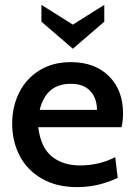

<svg xmlns="http://www.w3.org/2000/svg" viewBox="-20 -758 553 788"><path d="M30 -251Q30 -320 58.5 -377.5Q87 -435 141.5 -469Q196 -503 271 -503Q369 -503 427 -445.5Q485 -388 485 -292Q485 -266 479 -236H137Q147 -153 192.5 -116Q238 -79 308 -79Q387 -79 453 -113L463 -28Q383 10 297 10Q212 10 151.5 -25Q91 -60 60.5 -119Q30 -178 30 -251ZM378 -307Q378 -354 351 -384Q324 -414 270 -414Q169 -414 143 -307ZM150 -669V-738L279 -657L408 -738V-669L279 -558Z"/></svg>

Font: Cabin Medium
Style: Regular
Weight: 500
Designer: Pablo Impallari
Foundry: Pablo Impallari. http://www.impallari.com Igino Marini. http://www.ikern.com
Version: Version 2.001